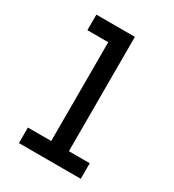

<svg xmlns="http://www.w3.org/2000/svg" viewBox="-178 -838 855 941"><g transform="rotate(30 250.0 -367.5)"><path d="M75 0V-88H207V-647H89V-735H307V-88H425V0Z"/></g></svg>

Font: Zed Mono Semibold
Style: Regular
Weight: 600
Monospace: yes
Designer: Belleve Invis
Foundry: Belleve Invis
Version: Version 1.0.0; ttfautohint (v1.8.4)